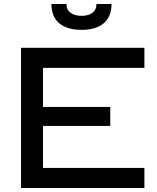

<svg xmlns="http://www.w3.org/2000/svg" viewBox="-20 -939 786 959"><path d="M312 -918.9Q312 -890.6 332.5 -875.2Q353 -859.9 387.2 -859.9Q421.4 -859.9 441.7 -875.2Q461.9 -890.6 461.9 -918.9H537.1Q537.1 -857.4 499.3 -823.7Q461.4 -790 387.2 -790Q313 -790 274.9 -823.7Q236.8 -857.4 236.8 -918.9ZM85 -700.2H701.2V-600.1H194.8V-404.8H530.8V-310.1H194.8V-100.1H701.2V0H85Z"/></svg>

Font: Copperplate Sans CC Heavy
Style: Regular
Weight: 400
Designer: indestructible type*
Foundry: Cowboy Collective
Version: Version 1.000